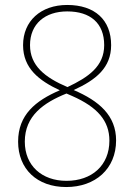

<svg xmlns="http://www.w3.org/2000/svg" viewBox="-20 -744 543 774"><path d="M251 -724C144 -724 73 -659 73 -562C73 -468 138 -419 221 -380C123 -338 53 -281 53 -173C53 -63 129 10 247 10C364 10 448 -63 448 -178C448 -278 380 -337 277 -381C367 -422 428 -471 428 -562C428 -664 362 -724 251 -724ZM251 -698C344 -698 400 -651 400 -562C400 -477 337 -433 252 -393C160 -432 101 -480 101 -562C101 -648 162 -698 251 -698ZM80 -173C80 -277 156 -330 248 -367L271 -357C373 -312 421 -257 421 -177C421 -77 350 -15 248 -15C149 -15 80 -76 80 -173Z"/></svg>

Font: Noto Sans Arabic UI SmCn Th
Style: Regular
Weight: 100
Width: 4
Designer: Monotype Design Team, Nadine Chahine and Nizar Qandah
Foundry: Monotype Imaging Inc.
Version: Version 2.010